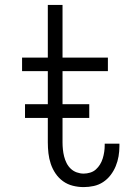

<svg xmlns="http://www.w3.org/2000/svg" viewBox="-20 -755 540 783"><path d="M321 8Q299 8 277 2.5Q255 -3 237 -16Q219 -29 206.5 -47.5Q194 -66 187 -87Q180 -108 177.5 -130Q175 -152 175 -174V-465H70V-520H175V-735H235V-520H420V-465H235V-174Q235 -160 236.5 -145.5Q238 -131 241.5 -117Q245 -103 251.5 -90Q258 -77 268.5 -67Q279 -57 293 -52Q307 -47 321 -47Q334 -47 347.5 -51Q361 -55 371 -64Q381 -73 388 -84.5Q395 -96 399 -109Q403 -122 405 -135.5Q407 -149 407 -162V-169H467V-159Q467 -138 463.5 -117.5Q460 -97 452 -77.5Q444 -58 431 -41Q418 -24 400.5 -12.5Q383 -1 362.5 3.5Q342 8 321 8ZM82 -274V-330H344V-274Z"/></svg>

Font: Iosevka Custom Light
Style: Regular
Weight: 300
Monospace: yes
Designer: Belleve Invis
Foundry: Belleve Invis
Version: Version 27.3.5